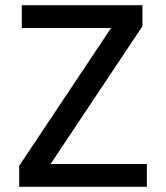

<svg xmlns="http://www.w3.org/2000/svg" viewBox="-20 -720 640 740"><path d="M54 0H546V-88H175L529 -619V-700H64V-612H408L54 -81Z"/></svg>

Font: CommitMono
Style: 500Regular
Weight: 500
Monospace: yes
Designer: Eigil Nikolajsen
Foundry: Eigil Nikolajsen
Version: Version 1.143